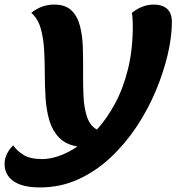

<svg xmlns="http://www.w3.org/2000/svg" viewBox="-82 -620 797 840"><path d="M93 200Q16 200 -23 172.5Q-62 145 -62 97Q-62 72 -50 50Q-38 28 -24 16Q-9 39 20.5 57.5Q50 76 103 76Q136 76 175.5 62.5Q215 49 257 21Q205 12 176 -18.5Q147 -49 134 -93Q121 -137 117.5 -189.5Q114 -242 114 -297Q114 -352 111 -403Q108 -454 96 -496Q84 -538 55 -564Q100 -600 155 -600Q204 -600 230.5 -574.5Q257 -549 268 -506Q279 -463 280.5 -410Q282 -357 281.5 -302Q281 -247 283.5 -196.5Q286 -146 299 -108Q312 -70 342 -53Q385 -100 421 -166.5Q457 -233 478 -318Q499 -403 499 -507Q499 -521 498 -536.5Q497 -552 495 -564Q541 -600 590 -600Q628 -600 649 -581.5Q670 -563 670 -523Q670 -460 652 -382.5Q634 -305 600 -223.5Q566 -142 516 -66.5Q466 9 402 69Q338 129 260.5 164.5Q183 200 93 200Z"/></svg>

Font: Lemonada SemiBold
Style: Regular
Weight: 600
Designer: Mohamed Gaber (Arabic), Eduardo Tunni (Latin)
Foundry: Kief Type Foundry
Version: Version 4.005; ttfautohint (v1.8.3)